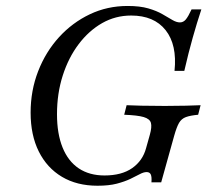

<svg xmlns="http://www.w3.org/2000/svg" viewBox="-20 -602 698 634"><path d="M302 11.3Q234 11.3 184.5 -18.2Q135.1 -47.6 108.1 -101.7Q81.1 -155.8 81.1 -230.2Q81.1 -302.8 106 -366.9Q130.9 -430.9 174.9 -479.2Q219 -527.5 276.7 -554.9Q334.3 -582.3 401.3 -582.3Q442.1 -582.3 469.6 -574.3Q497.2 -566.3 516.5 -555.1Q535.9 -543.9 549.4 -535.9Q562.9 -528 574.1 -528Q585.3 -528 593.4 -537.5Q601.5 -547.1 612.6 -571H644.9Q630.4 -527.5 616.4 -477.6Q602.3 -427.8 588.6 -368H556.3Q565.1 -454.1 526.9 -502.4Q488.7 -550.7 413.1 -550.7Q361.3 -550.7 317.3 -525.7Q273.3 -500.6 239.8 -456.2Q206.2 -411.9 187.2 -352.6Q168.2 -293.3 168.2 -224.8Q168.2 -160.6 186.6 -115Q205 -69.5 240.1 -46Q275.1 -22.6 325.1 -22.6Q381.7 -22.6 416.5 -46.9Q451.3 -71.3 462.4 -113L474.8 -157.1Q482 -182.9 478.4 -196.1Q474.8 -209.4 454.4 -215.5Q434 -221.5 390.1 -223.1L398.1 -254.6Q414.5 -253.8 446.8 -253Q479 -252.2 524.5 -252.2Q565.3 -252.2 593.9 -253Q622.6 -253.8 642.4 -254.6L634.3 -223.1Q608.5 -220.7 593.9 -215.4Q579.4 -210.1 571.3 -196.4Q563.3 -182.6 555.2 -153.8L512.3 0H480.1Q481.5 -18.4 477.8 -26.1Q474.1 -33.8 464.2 -33.8Q454.3 -33.8 441.5 -26.9Q428.7 -20.1 410.3 -11.2Q391.8 -2.4 365.7 4.5Q339.5 11.3 302 11.3Z"/></svg>

Font: Playfair 5pt SemiExpanded Light 12pt
Style: Italic
Weight: 300
Italic angle: -15.6°
Version: Version 2.000;gftools[0.9.28]